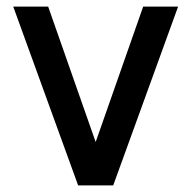

<svg xmlns="http://www.w3.org/2000/svg" viewBox="-20 -560 578 580"><path d="M216 0 20 -540H125.5L269 -131L412.5 -540H518L322 0Z"/></svg>

Font: Cns Manrope SemBd
Style: Regular
Weight: 600
Designer: Mikhail Sharanda
Foundry: Mikhail Sharanda
Version: Version 4.504